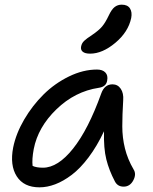

<svg xmlns="http://www.w3.org/2000/svg" viewBox="-20 -801 661 831"><path d="M370.1 -568.8Q348.1 -568.8 338.1 -577.1Q328.1 -585.4 331.1 -600.1Q334 -614.3 343.8 -623.8Q353.5 -633.3 378.9 -649.9Q407.7 -669.4 421.9 -686.3Q436 -703.1 450.2 -732.9Q462.9 -760.3 476.1 -770.5Q489.3 -780.8 506.8 -780.8Q532.2 -780.8 542.5 -764.6Q552.7 -748.5 547.9 -723.1Q535.2 -662.6 479.2 -615.7Q423.3 -568.8 370.1 -568.8ZM150.9 9.8Q83 9.8 52.5 -37.8Q22 -85.4 37.1 -163.1Q49.3 -223.1 84.7 -283.7Q120.1 -344.2 168.5 -392.1Q216.8 -439.9 278.3 -470Q339.8 -500 399.9 -500Q423.8 -500 436 -487.3Q448.2 -474.6 443.8 -452.1Q439.5 -425.3 407.2 -420.9Q304.2 -405.3 224.4 -328.1Q144.5 -251 126 -155.8Q117.7 -111.3 121.1 -83Q137.2 -75.2 166 -75.2Q230.5 -75.2 296.4 -158Q362.3 -240.7 418 -396Q432.1 -436 466.8 -436Q489.7 -436 502.7 -416.7Q515.6 -397.5 513.2 -367.2Q509.3 -303.2 509.3 -254.2Q509.3 -205.1 520.8 -158.7Q532.2 -112.3 558.1 -67.9Q571.3 -47.4 556.9 -20.3Q542.5 6.8 515.1 6.8Q488.8 6.8 477.1 -16.1Q452.1 -63.5 440.2 -111.1Q428.2 -158.7 430.2 -232.9Q399.9 -168.5 363.5 -120.1Q327.1 -71.8 290.5 -44.2Q253.9 -16.6 219 -3.4Q184.1 9.8 150.9 9.8Z"/></svg>

Font: Shantell Sans Normal
Style: Italic
Weight: 400
Italic angle: -11.31°
Designer: Stephen Nixon, Anya Danilova, Shantell Martin
Foundry: Arrow Type
Version: Version 1.006;[559af2be0]